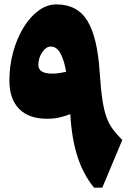

<svg xmlns="http://www.w3.org/2000/svg" viewBox="-20 -867 603 887"><path d="M544.9 -220.2 452.6 0H414.6Q365.7 -59.1 338.6 -141.6Q311.5 -224.1 304.7 -339.8Q276.4 -329.1 252.4 -323.7Q228.5 -318.4 196.3 -318.4Q113.3 -318.4 68.4 -364Q23.4 -409.7 23.4 -494.1Q23.4 -564 41 -627.4Q58.6 -690.9 88.9 -740.2Q119.1 -789.6 158.2 -818.1Q197.3 -846.7 240.2 -846.7Q337.4 -846.7 383.8 -770.8Q430.2 -694.8 440.4 -533.2Q445.8 -454.1 453.4 -404.5Q460.9 -355 472.9 -323.2Q484.9 -291.5 502.4 -268.6Q520 -245.6 544.9 -220.2ZM285.6 -535.2Q276.4 -588.9 259.3 -620.4Q242.2 -651.9 214.4 -651.9Q192.9 -651.9 175 -625.5Q157.2 -599.1 157.2 -566.9Q157.2 -526.9 221.2 -526.9Q238.3 -526.9 252.7 -529.1Q267.1 -531.2 285.6 -535.2Z"/></svg>

Font: Pinar-FD Black
Style: Regular
Weight: 900
Designer: Amin Abedi
Version: Version 3.000